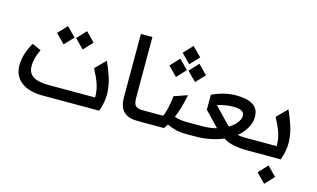

<svg xmlns="http://www.w3.org/2000/svg" viewBox="-111 -1094 2762 1673"><g transform="rotate(15 1270.0 -257.5)"><path d="M292 0Q169 0 99.5 -54Q30 -108 30 -202Q30 -246 44 -299Q58 -352 94 -413L174 -377Q150 -325 142 -290Q134 -255 134 -226Q134 -177 158.5 -150Q183 -123 226 -112.5Q269 -102 324 -102H740Q740 -170 719.5 -227Q699 -284 665 -346L756 -438Q785 -375 807.5 -307Q830 -239 833 -163.5Q836 -88 804 0ZM355 -478 274 -560 351 -642 432 -560ZM527 -478 446 -560 523 -642 604 -560Z M1154 0Q1085 0 1048 -22.5Q1011 -45 996.5 -82.5Q982 -120 982 -164V-740H1086V-190Q1086 -144 1102 -123Q1118 -102 1174 -102H1212V0Z M1212 -102H1354Q1362 -117 1371 -149.5Q1380 -182 1387 -220Q1394 -258 1396 -289L1517 -331Q1504 -268 1489.5 -217Q1475 -166 1455 -119Q1504 -102 1566 -102H1618V0H1589Q1532 0 1489.5 -11Q1447 -22 1414 -39Q1402 -19 1389 0H1212Q1182 0 1182 -53Q1182 -102 1212 -102ZM1457 -594 1376 -676 1453 -758 1534 -676ZM1374 -457 1293 -539 1370 -621 1451 -539ZM1546 -457 1465 -539 1542 -621 1623 -539Z M1618 -102H1710Q1745 -102 1777 -106.5Q1809 -111 1835 -118Q1828 -125 1821 -133L1708 -251V-386Q1755 -409 1811 -423.5Q1867 -438 1925 -438Q2021 -438 2075 -405.5Q2129 -373 2129 -298Q2129 -244 2098.5 -193.5Q2068 -143 2025 -109Q2056 -102 2098 -102H2199V0H2147Q2071 0 2018.5 -10.5Q1966 -21 1921 -48Q1867 -25 1803 -12.5Q1739 0 1668 0H1618Q1588 0 1588 -53Q1588 -102 1618 -102ZM1932 -159Q1978 -187 2001.5 -220Q2025 -253 2025 -280Q2025 -307 2002.5 -321.5Q1980 -336 1925 -336Q1886 -336 1849 -329.5Q1812 -323 1782 -313L1887 -203Q1899 -190 1910.5 -179Q1922 -168 1932 -159Z M2199 -102H2378Q2378 -170 2357.5 -227Q2337 -284 2303 -346L2394 -438Q2423 -375 2445.5 -307Q2468 -239 2471 -163.5Q2474 -88 2442 0H2199Q2169 0 2169 -53Q2169 -102 2199 -102ZM2357 243 2276 161 2353 79 2434 161Z"/></g></svg>

Font: Readex Pro
Style: Regular
Weight: 400
Designer: Bonnie Shaver-Troup, Thomas Jockin
Foundry: Lexend
Version: Version 1.204; ttfautohint (v1.8.4.7-5d5b)